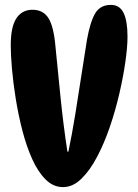

<svg xmlns="http://www.w3.org/2000/svg" viewBox="-20 -759 566 786"><path d="M434 -739Q470 -739 486 -706Q502 -673 502 -608Q502 -568 493.5 -507.5Q485 -447 469 -377.5Q453 -308 430 -240.5Q407 -173 377.5 -117Q348 -61 313 -27Q278 7 238 7Q198 7 166.5 -24.5Q135 -56 111.5 -108.5Q88 -161 71.5 -225Q55 -289 44.5 -354.5Q34 -420 29 -477Q24 -534 24 -573Q24 -649 47 -684Q70 -719 113 -719Q157 -719 178.5 -684.5Q200 -650 207 -569Q216 -478 227.5 -363.5Q239 -249 256 -138H260Q275 -210 288.5 -293Q302 -376 314 -455.5Q326 -535 336 -596Q349 -669 369.5 -704Q390 -739 434 -739Z"/></svg>

Font: DynaPuff Condensed Medium
Style: Regular
Weight: 500
Width: 3
Designer: Toshi Omagari, Jennifer Daniel
Foundry: Google Fonts
Version: Version 2.000; ttfautohint (v1.8.4.7-5d5b)